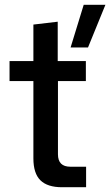

<svg xmlns="http://www.w3.org/2000/svg" viewBox="-20 -785 462 805"><path d="M240 0Q179 0 149.5 -29Q120 -58 120 -121V-445H20V-529H120V-682L222 -694V-529H340V-445H223V-138Q223 -86 275 -86H341V0ZM276 -586 331 -765H422L349 -586Z"/></svg>

Font: Mona Sans Medium
Style: Regular
Weight: 500
Designer: Deni Anggara
Foundry: GitHub
Version: Version 2.000;Glyphs 3.2.3 (3260)